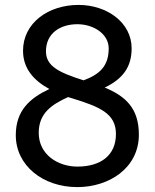

<svg xmlns="http://www.w3.org/2000/svg" viewBox="-20 -745 626 777"><path d="M43.9 -197.8C43.9 -76.2 152.3 12.2 293 12.2C420.9 12.2 542 -64.5 542 -200.2C542 -305.7 489.3 -355.5 403.8 -390.6C478 -426.3 512.7 -474.6 512.7 -549.3C512.7 -654.3 412.1 -725.1 297.9 -725.1C175.3 -725.1 73.2 -651.9 73.2 -539.6C73.2 -468.8 115.2 -419.9 179.7 -384.8C101.1 -347.7 43.9 -298.3 43.9 -197.8ZM273.4 -346.7C384.3 -312.5 449.2 -285.6 449.2 -202.6C449.2 -116.7 388.2 -70.8 293 -70.8C214.8 -70.8 136.7 -119.1 136.7 -207.5C136.7 -287.6 190.4 -322.3 255.4 -352.1ZM166 -537.1C166 -612.3 226.1 -647 293 -647C358.9 -647 419.9 -607.4 419.9 -549.3C419.9 -476.1 381.8 -443.8 318.4 -419.9C215.8 -452.1 166 -478.5 166 -537.1Z"/></svg>

Font: Andika
Style: Regular
Weight: 400
Designer: Victor Gaultney, Annie Olsen, Julie Remington, Don Collingsworth, Eric Hays
Foundry: SIL International
Version: Version 1.000